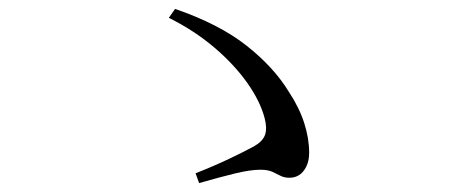

<svg xmlns="http://www.w3.org/2000/svg" viewBox="-20 -568 1040 431"><path d="M630 -169Q618 -169 609.5 -173.5Q601 -178 591 -182.5Q581 -187 564 -187Q542 -187 507 -178.5Q472 -170 427 -157L419 -179Q462 -196 496.5 -212.5Q531 -229 551 -240Q570 -251 575 -265.5Q580 -280 574 -303Q564 -341 535 -382Q506 -423 461.5 -461Q417 -499 359 -528L373 -548Q472 -514 533.5 -465.5Q595 -417 629 -361Q652 -326 663 -291.5Q674 -257 674 -225Q674 -207 667.5 -194Q661 -181 651.5 -175Q642 -169 630 -169Z"/></svg>

Font: Noto Serif TC
Style: Regular
Weight: 400
Designer: Ryoko NISHIZUKA  (kana & ideographs); Frank Grießhammer (Latin, Greek & Cyrillic); Wenlong ZHANG  (bopomofo); Sandoll Co
Foundry: Adobe
Version: Version 2.003-H1;hotconv 1.1.1;makeotfexe 2.6.0